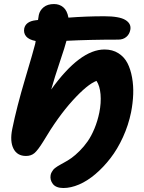

<svg xmlns="http://www.w3.org/2000/svg" viewBox="-20 -778 718 959"><path d="M296.9 161.1Q259.8 161.1 244.1 140.9Q228.5 120.6 232.9 96.2Q234.4 88.4 238.5 81.3Q242.7 74.2 246.1 69.8Q249.5 65.4 257.8 59.3Q266.1 53.2 269.8 51Q273.4 48.8 284.4 42.7Q295.4 36.6 297.9 35.2Q318.4 24.4 336.9 11.2Q355.5 -2 377.7 -24.2Q399.9 -46.4 418 -72.3Q436 -98.1 451.7 -135.5Q467.3 -172.9 476.1 -215.8Q485.8 -264.2 482.2 -306.9Q478.5 -349.6 461.9 -374Q416.5 -356.9 343 -276.1Q269.5 -195.3 195.8 -70.8Q168.5 -26.9 151.6 -12.9Q134.8 1 109.9 1Q65.9 1 47.4 -35.4Q28.8 -71.8 41 -132.8Q63 -241.7 105.7 -385Q148.4 -528.3 155.8 -559.1Q158.2 -571.3 158.2 -573.2Q124.5 -579.6 110.6 -596.2Q96.7 -612.8 101.1 -636.2Q108.9 -670.9 158.2 -676.8Q164.1 -676.8 169.9 -678.2Q172.4 -696.8 173.8 -703.1Q178.7 -726.1 198 -741.9Q217.3 -757.8 250 -757.8Q276.9 -757.8 296.1 -741.7Q315.4 -725.6 321.8 -689.9Q411.1 -696.8 501 -696.8Q576.2 -696.8 606.4 -678.2Q636.7 -659.7 630.9 -628.9Q626.5 -606.4 610.6 -593.3Q594.7 -580.1 570.8 -580.1Q428.2 -580.1 312 -574.2Q305.7 -548.3 279.1 -469.5Q252.4 -390.6 235.8 -331.1Q379.4 -530.8 502 -530.8Q542 -530.8 571.3 -512.2Q600.6 -493.7 616.5 -462.9Q632.3 -432.1 639.6 -391.1Q647 -350.1 645.3 -306.6Q643.6 -263.2 634.8 -217.8Q621.6 -152.8 594.2 -93Q566.9 -33.2 531.7 12.2Q496.6 57.6 456.3 91.8Q416 126 374.8 143.6Q333.5 161.1 296.9 161.1Z"/></svg>

Font: Shantell Sans Irregular
Style: Bold Italic
Weight: 700
Italic angle: -11.31°
Designer: Stephen Nixon, Anya Danilova, Shantell Martin
Foundry: Arrow Type
Version: Version 1.006;[9816181b4]